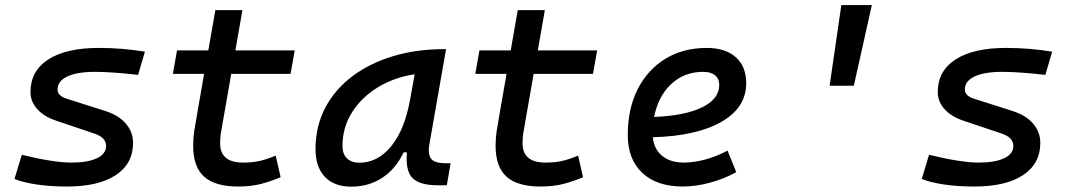

<svg xmlns="http://www.w3.org/2000/svg" viewBox="-20 -713 4142 744"><path d="M239.7 9.8Q176.3 9.8 123 2Q69.8 -5.9 36.1 -19.5L64.5 -113.3Q121.1 -99.1 171.1 -91.1Q221.2 -83 256.3 -83Q320.3 -83 355.7 -99.9Q391.1 -116.7 391.1 -147.5Q391.1 -180.7 344.7 -195.8L198.2 -245.1Q149.9 -261.2 124 -290.5Q98.1 -319.8 98.1 -356.4Q98.1 -438 167.2 -482.7Q236.3 -527.3 362.8 -527.3Q455.1 -527.3 541.5 -512.7L515.1 -422.9Q469.2 -428.2 425.5 -431.4Q381.8 -434.6 348.1 -434.6Q278.8 -434.6 241 -416.7Q203.1 -398.9 203.1 -366.2Q203.1 -341.3 239.7 -330.1L388.7 -282.7Q440.4 -266.1 468 -233.6Q495.6 -201.2 495.6 -159.2Q495.6 -78.6 428.7 -34.4Q361.8 9.8 239.7 9.8Z M902.8 9.8Q813 9.8 770.8 -28.6Q728.5 -66.9 728.5 -147.9Q728.5 -178.2 732.9 -207Q737.3 -235.8 746.6 -287.1L771 -426.8H649.9L666 -517.6H787.1L814.5 -673.8H919.4L892.1 -517.6H1122.1L1106 -426.8H876L851.6 -287.1Q843.3 -238.3 838.4 -211.9Q833 -185.5 833 -157.7Q833 -83 921.9 -83Q957.5 -83 984.4 -88.9Q1011.2 -94.7 1048.3 -109.9L1067.4 -26.4Q1032.2 -11.2 992.9 -0.7Q953.6 9.8 902.8 9.8Z M1341.3 10.3Q1274.9 10.3 1238.8 -27.8Q1202.6 -65.9 1202.6 -135.3Q1202.6 -223.1 1240 -294.7Q1277.3 -366.2 1344.7 -417Q1412.1 -467.8 1502.4 -495.1Q1592.8 -522.5 1698.7 -522.5H1708.5L1644 -154.8Q1641.6 -141.6 1641.6 -130.4Q1641.6 -109.9 1650.4 -98.1Q1663.1 -80.6 1706.1 -80.6H1726.1L1711.4 4.9H1676.8Q1605 4.9 1577.6 -23.9Q1555.7 -47.4 1555.7 -97.7Q1555.7 -109.4 1556.6 -122.6H1543.9Q1514.2 -59.1 1461.7 -24.4Q1409.2 10.3 1341.3 10.3ZM1373 -82.5Q1443.4 -82.5 1495.6 -146Q1547.9 -209.5 1568.8 -325.7L1586.9 -425.3Q1506.8 -413.1 1443.6 -374.3Q1380.4 -335.4 1343.8 -277.1Q1307.1 -218.8 1307.1 -147.5Q1307.1 -116.2 1324.5 -99.4Q1341.8 -82.5 1373 -82.5Z M2074.7 9.8Q1984.9 9.8 1942.6 -28.6Q1900.4 -66.9 1900.4 -147.9Q1900.4 -178.2 1904.8 -207Q1909.2 -235.8 1918.5 -287.1L1942.9 -426.8H1821.8L1837.9 -517.6H1959L1986.3 -673.8H2091.3L2064 -517.6H2293.9L2277.8 -426.8H2047.9L2023.4 -287.1Q2015.1 -238.3 2010.3 -211.9Q2004.9 -185.5 2004.9 -157.7Q2004.9 -83 2093.8 -83Q2129.4 -83 2156.2 -88.9Q2183.1 -94.7 2220.2 -109.9L2239.3 -26.4Q2204.1 -11.2 2164.8 -0.7Q2125.5 9.8 2074.7 9.8Z M2630.4 -83Q2669.4 -83 2713.9 -95.2Q2758.3 -107.4 2799.3 -129.4L2833 -45.9Q2785.2 -19.5 2730.5 -4.9Q2675.8 9.8 2626 9.8Q2525.4 9.8 2469 -43Q2412.6 -95.7 2412.6 -189.9Q2412.6 -291.5 2450.9 -367.2Q2489.3 -442.9 2558.1 -485.1Q2627 -527.3 2718.8 -527.3Q2791 -527.3 2831.3 -491.2Q2871.6 -455.1 2871.6 -390.6Q2871.6 -296.4 2776.1 -241.2Q2680.7 -186 2509.8 -181.2Q2514.2 -134.8 2545.9 -108.9Q2577.6 -83 2630.4 -83ZM2514.6 -259.8Q2634.3 -264.6 2700.7 -297.1Q2767.1 -329.6 2767.1 -384.3Q2767.1 -407.7 2751 -421.1Q2734.9 -434.6 2705.1 -434.6Q2631.3 -434.6 2580.8 -387.2Q2530.3 -339.8 2514.6 -259.8Z M3194.8 -380.9 3240.2 -693.4H3358.4L3288.6 -380.9Z M3755.4 9.8Q3691.9 9.8 3638.7 2Q3585.4 -5.9 3551.8 -19.5L3580.1 -113.3Q3636.7 -99.1 3686.8 -91.1Q3736.8 -83 3772 -83Q3835.9 -83 3871.3 -99.9Q3906.7 -116.7 3906.7 -147.5Q3906.7 -180.7 3860.4 -195.8L3713.9 -245.1Q3665.5 -261.2 3639.6 -290.5Q3613.8 -319.8 3613.8 -356.4Q3613.8 -438 3682.9 -482.7Q3752 -527.3 3878.4 -527.3Q3970.7 -527.3 4057.1 -512.7L4030.8 -422.9Q3984.9 -428.2 3941.2 -431.4Q3897.5 -434.6 3863.8 -434.6Q3794.4 -434.6 3756.6 -416.7Q3718.8 -398.9 3718.8 -366.2Q3718.8 -341.3 3755.4 -330.1L3904.3 -282.7Q3956.1 -266.1 3983.6 -233.6Q4011.2 -201.2 4011.2 -159.2Q4011.2 -78.6 3944.3 -34.4Q3877.4 9.8 3755.4 9.8Z"/></svg>

Font: CaskaydiaCove NFP
Style: Italic
Weight: 400
Italic angle: -10°
Designer: Aaron Bell
Foundry: Saja Typeworks
Version: Version 2111.001; VTT 6.35;Nerd Fonts 3.1.1